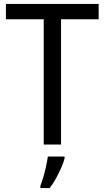

<svg xmlns="http://www.w3.org/2000/svg" viewBox="-20 -734 532 975"><path d="M290 0H202V-636H10V-714H481V-636H290ZM308 70Q303 91 291 118Q279 145 264 172.5Q249 200 232 221H185V209Q192 192 200 165Q208 138 214 110Q220 82 223 61H308Z"/></svg>

Font: Noto Sans Telugu SemiCondensed
Style: Regular
Weight: 400
Width: 4
Designer: Jelle Bosma - Monotype Design Team
Foundry: Monotype Imaging Inc.
Version: Version 2.005; ttfautohint (v1.8.4.7-5d5b)